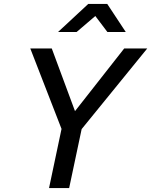

<svg xmlns="http://www.w3.org/2000/svg" viewBox="-20 -963 774 983"><path d="M231 0 295 -303 135 -715H245L364 -394L616 -715H734L398 -302L334 0ZM277 -799 432 -943H529L624 -799H530L468 -881L372 -799Z"/></svg>

Font: Wix Madefor Text Medium
Style: Italic
Weight: 500
Italic angle: -12°
Designer: Dalton Maag Ltd
Foundry: Dalton Maag Ltd
Version: Version 3.100